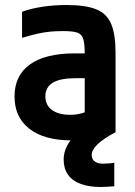

<svg xmlns="http://www.w3.org/2000/svg" viewBox="-20 -550 540 766"><path d="M265 10Q157 10 97.5 -36Q38 -82 38 -165Q38 -249 99.5 -293Q161 -337 278 -337H379V-238H280Q161 -238 161 -166Q161 -131 187 -111.5Q213 -92 260 -92Q287 -92 309.5 -99Q332 -106 350 -119L318 -53V-337Q318 -376 312 -395Q306 -414 288 -420Q270 -426 233 -426Q207 -426 183 -424Q159 -422 131.5 -416Q104 -410 68 -399V-503Q103 -516 149 -523Q195 -530 246 -530Q321 -530 363.5 -513Q406 -496 423.5 -454.5Q441 -413 441 -340V-22Q407 -7 359.5 1.5Q312 10 265 10ZM381 196Q335 196 301.5 183.5Q268 171 251 146.5Q234 122 234 87Q234 50 257 16Q280 -18 327 -52L440 -22Q396 1 371 24Q346 47 346 68Q346 80 351.5 87.5Q357 95 367 99Q377 103 390 103Q402 103 414 102Q426 101 436 99V193Q424 194 410.5 195Q397 196 381 196Z"/></svg>

Font: M PLUS 1 Code SemiBold
Style: Regular
Weight: 600
Designer: Coji Morishita
Foundry: UNDERFOREST DESIGN
Version: Version 1.005